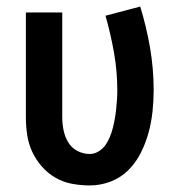

<svg xmlns="http://www.w3.org/2000/svg" viewBox="-20 -558 540 586"><path d="M254 8Q227 8 200 3Q173 -2 149.5 -15.5Q126 -29 108 -49.5Q90 -70 78.5 -94.5Q67 -119 63 -146Q59 -173 59 -200V-520H170V-200Q170 -180 174 -160.5Q178 -141 188 -124Q198 -107 216 -97.5Q234 -88 254 -88Q268 -88 281 -96Q294 -104 302 -115.5Q310 -127 315.5 -140.5Q321 -154 324.5 -168Q328 -182 330.5 -196Q333 -210 334.5 -224.5Q336 -239 337 -253.5Q338 -268 338 -282Q338 -340 328 -397Q318 -454 302 -510L408 -538Q427 -476 438 -412Q449 -348 449 -283Q449 -250 445.5 -217.5Q442 -185 433.5 -153.5Q425 -122 410 -92Q395 -62 372 -39Q349 -16 318 -4Q287 8 254 8Z"/></svg>

Font: Iosevka Custom
Style: Bold
Weight: 700
Monospace: yes
Designer: Belleve Invis
Foundry: Belleve Invis
Version: Version 30.3.3; ttfautohint (v1.8.3)